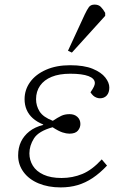

<svg xmlns="http://www.w3.org/2000/svg" viewBox="-20 -802 534 836"><path d="M244 14Q190 14 148 -3.5Q106 -21 82.5 -53Q59 -85 59 -125Q59 -159 71.5 -185Q84 -211 108 -230Q132 -249 168 -258V-260Q141 -271 123 -287Q105 -303 96 -324Q87 -345 87 -370Q87 -411 111 -444.5Q135 -478 180 -498Q225 -518 285 -518Q346 -518 383.5 -502.5Q421 -487 438.5 -464.5Q456 -442 456 -421Q456 -399 445 -386.5Q434 -374 415 -374Q408 -374 400 -377Q392 -380 386 -385.5Q380 -391 374 -400Q385 -416 389 -425Q393 -434 393 -440Q393 -460 365.5 -470.5Q338 -481 286 -481Q238 -481 205 -467.5Q172 -454 154.5 -429Q137 -404 137 -370Q137 -341 152.5 -316.5Q168 -292 210 -276Q231 -290 246.5 -297.5Q262 -305 283 -305Q304 -305 317 -293Q330 -281 330 -262Q330 -246 319 -233Q308 -220 282 -220Q269 -220 252 -225.5Q235 -231 209 -248Q148 -231 128 -199.5Q108 -168 108 -134Q108 -105 123 -80.5Q138 -56 169.5 -41.5Q201 -27 248 -27Q296 -27 338.5 -44.5Q381 -62 423 -108L446 -81Q415 -48 383.5 -27Q352 -6 318 4Q284 14 244 14ZM293 -573 276 -581 349 -739Q359 -760 367 -771Q375 -782 392 -782Q409 -782 419 -772Q429 -762 438 -746V-733Z"/></svg>

Font: Literata 18pt ExtraLight
Style: Italic
Weight: 250
Italic angle: -2°
Designer: Latin by Veronika Burian and Jose Scaglione. Greek by Irene Vlachou. Cyrillic by Vera Evstafieva
Foundry: TypeTogether
Version: Version 3.103;gftools[0.9.29]